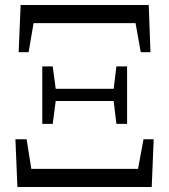

<svg xmlns="http://www.w3.org/2000/svg" viewBox="-20 -752 680 772"><path d="M50 0H590L598 -192H557L535 -73H106L87 -192H42ZM55 -542H95L115 -659H525L546 -542H585L578 -732H63ZM448 -254H491V-485H448L437 -395H204L192 -485H150V-254H192L204 -346H437Z"/></svg>

Font: Source Han Serif CN Medium
Style: Regular
Weight: 500
Designer: Ryoko NISHIZUKA 西塚涼子 (kana & ideographs); Frank Grießhammer (Latin, Greek & Cyrillic); Wenlong ZHANG 张文龙 (bopomofo); San
Foundry: Adobe
Version: Version 2.002;hotconv 1.1.0;makeotfexe 2.6.0